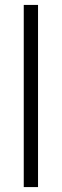

<svg xmlns="http://www.w3.org/2000/svg" viewBox="-20 -760 251 780"><path d="M76.5 0V-740H134.5V0Z"/></svg>

Font: Encode Sans Condensed Light
Style: Regular
Weight: 300
Width: 3
Designer: Multiple Designers
Foundry: Impallari Type
Version: Version 2.000